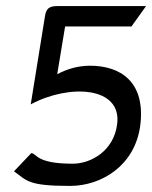

<svg xmlns="http://www.w3.org/2000/svg" viewBox="-20 -600 500 631"><path d="M81 -257C208 -325 381 -316 365 -192C354 -104 279 -62 219 -62C98 -62 102 -95 83 -97L26 -37C69 -6 72 11 210 11C315 11 424 -57 441 -188C459 -332 375 -384 276 -384C234 -384 198 -372 168 -356L194 -513H412L460 -580H168C142 -580 132 -572 128 -548Z"/></svg>

Font: Charger
Style: It
Weight: 400
Designer: Jasper
Foundry: Cannot Into Space Fonts
Version: Version 0.98